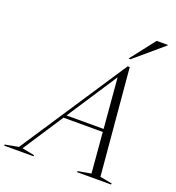

<svg xmlns="http://www.w3.org/2000/svg" viewBox="-241 -1063 1091 1192"><g transform="rotate(20 304.0 -467.5)"><path d="M549.5 -22.5 629.5 -7.5 627.5 0H402.5L405 -7.5L490.5 -22.5L468 -289H208.5L34.5 -23.5L116.5 -7.5L114.5 0H-79L-77 -7.5L11 -24L474 -725H487.5ZM221.5 -308.5H466.5L438.5 -639.5ZM462.5 -772 589 -935H663L662.5 -931.5L475 -772Z"/></g></svg>

Font: Newsreader Display Light
Style: Italic
Weight: 300
Italic angle: -17°
Designer: Hugues Gentile
Foundry: Production Type
Version: Version 1.001